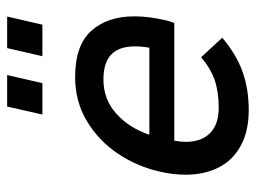

<svg xmlns="http://www.w3.org/2000/svg" viewBox="-112 -618 736 553"><g transform="rotate(-90 256.5 -342.0)"><path d="M29.3 -175.8Q29.3 -211.9 38.1 -250Q52.7 -314.9 89.8 -370.6Q127 -426.3 183.6 -460.2Q240.2 -494.1 310.1 -494.1Q402.3 -494.1 443.8 -447.5Q485.4 -400.9 485.4 -323.7Q485.4 -280.8 473.6 -231Q471.2 -221.2 466.3 -208.5H127.4Q124 -191.4 124 -174.3Q124 -130.9 148.9 -105.7Q173.8 -80.6 222.7 -80.6Q267.6 -80.6 301.3 -92Q335 -103.5 367.7 -131.3L423.8 -70.3Q374.5 -28.8 324.7 -11.5Q274.9 5.9 215.8 5.9Q153.8 5.9 111.8 -17.6Q69.8 -41 49.6 -81.8Q29.3 -122.6 29.3 -175.8ZM395 -280.3Q398.9 -300.3 398.9 -322.3Q398.9 -367.2 375.7 -389.9Q352.5 -412.6 303.2 -412.6Q246.1 -412.6 204.8 -375.2Q163.6 -337.9 144.5 -280.3ZM202.6 -588.4 225.6 -689.9H316.4L293 -588.4ZM370.6 -588.4 394 -689.9H484.9L461.4 -588.4Z"/></g></svg>

Font: Acari Sans Medium
Style: Italic
Weight: 500
Italic angle: -13°
Designer: Alfredo Marco Pradil and Stefan Peev
Foundry: Hanken Design Co.
Version: Version 1.045